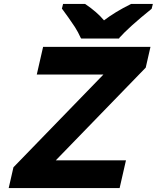

<svg xmlns="http://www.w3.org/2000/svg" viewBox="-20 -951 793 971"><path d="M617 -140 585 0H24L48 -105L503 -574H166L198 -714H741L717 -609L262 -140ZM747 -907 745 -905Q631 -813 584 -760L582 -756H391L388 -760Q375 -789 359 -814Q325 -865 295 -905L293 -907L299 -931H410L412 -930Q471 -890 506 -848Q562 -891 641 -930L643 -931H753Z"/></svg>

Font: Passageway
Style: BdIt
Weight: 700
Foundry: Ascender Corporation
Version: Version 1.11